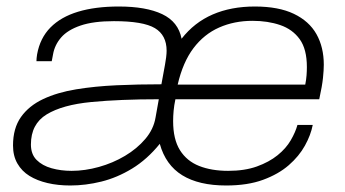

<svg xmlns="http://www.w3.org/2000/svg" viewBox="-20 -558 1059 590"><path d="M196 12Q158 12 126 4.5Q94 -3 70.5 -17.5Q47 -32 33.5 -55.5Q20 -79 20 -111Q20 -164 44.5 -198.5Q69 -233 112.5 -253.5Q156 -274 214 -283.5Q272 -293 338.5 -296Q405 -299 476 -299L487 -359Q489 -369 490.5 -381.5Q492 -394 492 -402Q492 -450 456 -471.5Q420 -493 330 -493Q267 -493 227.5 -479.5Q188 -466 168 -443Q148 -420 143 -391L139 -370H92Q92 -374 92.5 -379.5Q93 -385 94 -391Q103 -441 135 -473.5Q167 -506 220 -522Q273 -538 345 -538Q429 -538 478.5 -514.5Q528 -491 538 -439Q577 -489 633.5 -513.5Q690 -538 763 -538Q836 -538 883 -515.5Q930 -493 952.5 -453Q975 -413 975 -359Q975 -343 972.5 -318.5Q970 -294 961 -253H519Q515 -234 513.5 -217.5Q512 -201 512 -186Q512 -130 533 -96.5Q554 -63 592 -48Q630 -33 681 -33Q732 -33 769.5 -46.5Q807 -60 833 -81Q859 -102 873.5 -127Q888 -152 894 -174H941Q935 -143 917 -110.5Q899 -78 867.5 -50.5Q836 -23 788.5 -5.5Q741 12 675 12Q591 12 540 -19.5Q489 -51 471 -116Q432 -68 386 -40Q340 -12 291.5 0Q243 12 196 12ZM200 -33Q241 -33 284 -45Q327 -57 364 -79Q401 -101 426.5 -131Q452 -161 458 -197L468 -253Q349 -253 260.5 -244.5Q172 -236 123.5 -206.5Q75 -177 75 -114Q75 -84 92.5 -66.5Q110 -49 138.5 -41Q167 -33 200 -33ZM526 -298H918Q921 -313 922 -326.5Q923 -340 923 -352Q923 -407 901 -437.5Q879 -468 841 -481Q803 -494 756 -494Q700 -494 653.5 -473.5Q607 -453 574.5 -410Q542 -367 526 -298Z"/></svg>

Font: Archivo SemiExpanded Thin
Style: Italic
Weight: 250
Width: 6
Italic angle: -10°
Designer: Hector Gatti
Foundry: Omnibus-Type
Version: Version 2.001